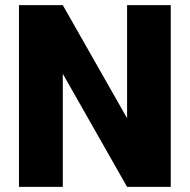

<svg xmlns="http://www.w3.org/2000/svg" viewBox="-20 -731 742 751"><path d="M477.1 -710.9V-268.6L225.6 -710.9H54.2V0H225.6V-442.4L477.1 0H647.9V-710.9Z"/></svg>

Font: Vazirmatn Black
Style: Regular
Weight: 900
Designer: Saber Rastikerdar
Foundry: Saber Rastikerdar
Version: Version 33.003